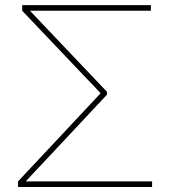

<svg xmlns="http://www.w3.org/2000/svg" viewBox="-20 -748 681 768"><path d="M52.2 0V-22.5L320.3 -308.6Q332 -320.8 343.5 -333.3Q355 -345.7 366.5 -357.9Q377.9 -370.1 389.2 -382.3V-367.7Q377.9 -379.9 366.5 -392.1Q355 -404.3 343.5 -416.3Q332 -428.2 320.3 -440.4L68.8 -705.1V-727.5H583.5V-705.1H164.1Q145.5 -705.1 126.7 -705.1Q107.9 -705.1 89.4 -705.1L92.8 -712.4Q101.1 -704.1 108.9 -695.6Q116.7 -687 124.8 -678.7Q132.8 -670.4 140.6 -662.1L407.7 -380.9V-369.1L140.6 -84Q129.9 -72.8 119.1 -61.3Q108.4 -49.8 97.7 -38.3Q86.9 -26.9 76.2 -15.1L72.8 -22.5Q95.7 -22.5 118.7 -22.5Q141.6 -22.5 164.1 -22.5H588.4V0Z"/></svg>

Font: Inter 24pt Thin
Style: Regular
Weight: 250
Designer: Rasmus Andersson
Foundry: rsms
Version: Version 4.001;git-66647c0bb